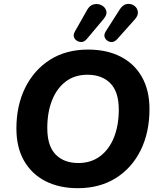

<svg xmlns="http://www.w3.org/2000/svg" viewBox="-20 -976 836 1007"><path d="M388 11Q291 11 218.5 -26Q146 -63 106 -133Q66 -203 66 -302Q66 -423 112.5 -516.5Q159 -610 243 -663Q327 -716 442 -716Q540 -716 612.5 -679Q685 -642 724.5 -572Q764 -502 764 -404Q764 -282 718 -188.5Q672 -95 587.5 -42Q503 11 388 11ZM391 -121Q458 -121 505.5 -157Q553 -193 578 -256Q603 -319 603 -401Q603 -494 559 -539Q515 -584 439 -584Q372 -584 325 -548.5Q278 -513 253 -450Q228 -387 228 -304Q228 -211 271.5 -166Q315 -121 391 -121ZM594 -770Q577 -752 558.5 -756Q540 -760 531 -776Q522 -792 535 -812L609 -928Q625 -952 646 -955Q667 -958 683.5 -946.5Q700 -935 703 -915Q706 -895 686 -873ZM435 -771Q420 -753 400.5 -756Q381 -759 371 -774.5Q361 -790 373 -811L437 -924Q451 -949 473 -953.5Q495 -958 513.5 -948Q532 -938 537.5 -919Q543 -900 524 -877Z"/></svg>

Font: Nunito ExtraBold
Style: Italic
Weight: 800
Italic angle: -9°
Designer: Vernon Adams
Foundry: Vernon Adams
Version: Version 3.601; ttfautohint (v1.8.2.53-6de2)